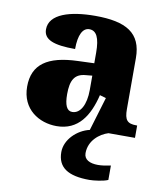

<svg xmlns="http://www.w3.org/2000/svg" viewBox="-87 -623 800 934"><g transform="rotate(10 313.0 -155.5)"><path d="M601 0V-61H597C552 -61 538 -77 538 -131V-383C538 -507 461 -551 308 -551C185 -551 83 -521 83 -445C83 -394 133 -375 239 -375C239 -446 259 -482 291 -482C326 -482 343 -449 343 -375V-323L262 -320C114 -315 41 -265 41 -155C41 -43 128 10 215 10C322 10 372 -71 397 -175L428 -166L378 0C317 14 260 68 260 130C260 206 312 240 418 240C439 240 488 234 509 224V153C485 158 464 161 446 161C406 161 377 147 377 115C377 52 428 13 470 0ZM344 -191C344 -118 318 -71 278 -71C251 -71 239 -99 239 -152C239 -220 257 -255 313 -259L344 -262Z"/></g></svg>

Font: UArctic Serif Black
Style: Regular
Weight: 900
Designer: Customization by Puisto advertising & original work Monotype Design Team
Foundry: Monotype Imaging Inc.
Version: Version 2.004